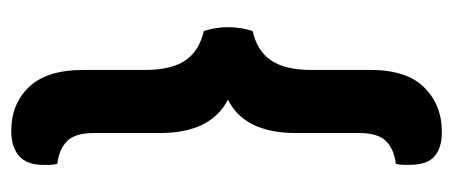

<svg xmlns="http://www.w3.org/2000/svg" viewBox="-258 -442 825 350"><g transform="rotate(90 155.0 -267.5)"><path d="M162 -270Q223 -239 223 -146V-26Q223 9 238 23.5Q253 38 279 41Q281 48 281 54.5Q281 61 281 67Q281 97 264.5 111Q248 125 219 125Q170 125 139 92.5Q108 60 108 -6V-119Q108 -167 90.5 -192.5Q73 -218 37 -226Q34 -235 32 -247Q30 -259 30 -270Q30 -282 32 -294Q34 -306 37 -315Q73 -323 90.5 -348.5Q108 -374 108 -422V-530Q108 -596 140 -628Q172 -660 221 -660Q250 -660 265.5 -646.5Q281 -633 281 -601Q281 -595 281 -589Q281 -583 279 -576Q253 -573 238 -558.5Q223 -544 223 -509V-394Q223 -300 162 -270Z"/></g></svg>

Font: Baloo Da 2 SemiBold
Style: Regular
Weight: 600
Designer: Noopur Datye, Sulekha Rajkumar and Ek Type
Foundry: Ek Type
Version: Version 1.640;hotconv 1.0.111;makeotfexe 2.5.65597; ttfautoh